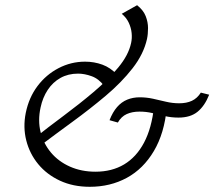

<svg xmlns="http://www.w3.org/2000/svg" viewBox="-20 -712 824 738"><path d="M325 6Q261 6 210.5 -17.5Q160 -41 127 -81Q94 -121 81 -172Q68 -223 79 -278Q91 -337 124 -381Q157 -425 205 -450Q253 -475 307 -475Q342 -475 373.5 -463.5Q405 -452 430 -425L380 -382Q360 -409 332.5 -419Q305 -429 280 -429Q242 -429 212.5 -412.5Q183 -396 163.5 -366.5Q144 -337 136 -299Q125 -249 136 -204.5Q147 -160 176 -125.5Q205 -91 249 -71.5Q293 -52 347 -52Q410 -52 457 -80Q504 -108 533.5 -163.5Q563 -219 572 -302L621 -298Q612 -200 571.5 -131.5Q531 -63 467.5 -28.5Q404 6 325 6ZM132 -150 111 -180Q164 -222 224.5 -267Q285 -312 340 -358.5Q395 -405 434.5 -452.5Q474 -500 484 -547Q488 -565 486 -585Q484 -605 475 -624.5Q466 -644 448 -659L507 -692Q531 -673 540 -650Q549 -627 549 -604Q549 -581 545 -562Q532 -504 489.5 -449.5Q447 -395 386.5 -344Q326 -293 259.5 -244.5Q193 -196 132 -150ZM433 -241 401 -250Q413 -281 430 -300.5Q447 -320 469 -329Q491 -338 517 -338Q543 -338 568 -332.5Q593 -327 618 -321Q643 -315 669 -315Q697 -315 717.5 -324.5Q738 -334 752 -356L784 -348Q767 -305 739.5 -282.5Q712 -260 666 -260Q638 -260 613 -266Q588 -272 565 -277.5Q542 -283 516 -283Q488 -283 467 -273.5Q446 -264 433 -241Z"/></svg>

Font: Ysabeau Infant
Style: Italic
Weight: 400
Italic angle: -12°
Designer: Christian Thalmann (Catharsis Fonts)
Version: Version 2.001;gftools[0.9.30]; featfreeze: ss01,ss02,lnum